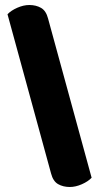

<svg xmlns="http://www.w3.org/2000/svg" viewBox="-20 -690 400 767"><path d="M172 -616 346 20Q332 35 307 46Q282 57 259 57Q232 57 212 45.5Q192 34 184 3L10 -633Q24 -648 49 -659Q74 -670 97 -670Q124 -670 144 -658.5Q164 -647 172 -616Z"/></svg>

Font: Baloo Bhaijaan 2 ExtraBold
Style: Regular
Weight: 800
Designer: Sanskriti Dholi, Noopur Datye and Ek Type
Foundry: Ek Type
Version: Version 1.701